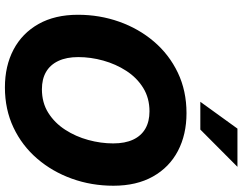

<svg xmlns="http://www.w3.org/2000/svg" viewBox="-124 -866 1000 793"><g transform="rotate(90 376.5 -469.0)"><path d="M340.3 11.2Q252 11.2 184.3 -24.4Q116.7 -60.1 78.6 -127.7Q40.5 -195.3 40.5 -290.5Q40.5 -379.9 69.1 -460.7Q97.7 -541.5 151.1 -604.2Q204.6 -667 279.5 -702.9Q354.5 -738.8 446.8 -738.8Q535.2 -738.8 602.8 -703.4Q670.4 -668 708.5 -600.3Q746.6 -532.7 746.6 -437Q746.6 -346.2 717.5 -265.4Q688.5 -184.6 634.8 -122.1Q581.1 -59.6 506.3 -24.2Q431.6 11.2 340.3 11.2ZM348.1 -141.6Q403.8 -141.6 445.6 -168Q487.3 -194.3 515.4 -237.8Q543.5 -281.2 557.6 -333Q571.8 -384.8 571.8 -436Q571.8 -484.9 556.2 -518.3Q540.5 -551.8 511 -568.8Q481.4 -585.9 439.5 -585.9Q384.3 -585.9 342.3 -559.8Q300.3 -533.7 272.2 -490.2Q244.1 -446.8 229.7 -395Q215.3 -343.3 215.3 -291.5Q215.3 -243.2 231.2 -209.5Q247.1 -175.8 276.6 -158.7Q306.2 -141.6 348.1 -141.6ZM399.9 -795.9 510.7 -949.2H668.5L514.6 -795.9Z"/></g></svg>

Font: Inter 28pt ExtraBold
Style: Italic
Weight: 800
Italic angle: -9.3988°
Designer: Rasmus Andersson
Foundry: rsms
Version: Version 4.001;git-66647c0bb